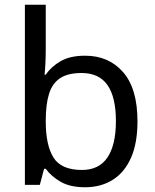

<svg xmlns="http://www.w3.org/2000/svg" viewBox="-20 -780 655 810"><path d="M173 -575Q173 -541 171.5 -511.5Q170 -482 168 -465H173Q196 -499 236 -522Q276 -545 339 -545Q439 -545 499.5 -475.5Q560 -406 560 -268Q560 -176 532.5 -114Q505 -52 455 -21Q405 10 339 10Q276 10 236 -13Q196 -36 173 -68H166L148 0H85V-760H173ZM324 -472Q267 -472 234 -450.5Q201 -429 187 -384.5Q173 -340 173 -271V-267Q173 -168 205.5 -115.5Q238 -63 326 -63Q398 -63 433.5 -116Q469 -169 469 -269Q469 -370 433.5 -421Q398 -472 324 -472Z"/></svg>

Font: lhindi85
Style: Book
Weight: 400
Designer: Jelle Bosma - Monotype Design Team
Foundry: Monotype Imaging Inc.
Version: Version 2.003